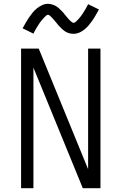

<svg xmlns="http://www.w3.org/2000/svg" viewBox="-20 -991 640 1011"><path d="M91 0V-735H184L444 -100V-735H509V0H416L156 -635V0ZM367 -813Q361 -813 354.5 -814Q348 -815 342.5 -816.5Q337 -818 331 -821Q325 -824 320 -827.5Q315 -831 310.5 -835Q306 -839 301.5 -843.5Q297 -848 292.5 -852.5Q288 -857 284.5 -861.5Q281 -866 277 -871Q273 -876 268.5 -881Q264 -886 260 -891Q256 -896 252 -899.5Q248 -903 243 -908Q238 -913 233 -913Q227 -913 223 -909Q219 -905 213.5 -899.5Q208 -894 205.5 -891Q203 -888 200 -884.5Q197 -881 193.5 -876.5Q190 -872 186.5 -866.5Q183 -861 179.5 -855.5Q176 -850 172 -843.5Q168 -837 164 -829.5Q160 -822 156 -814L99 -842Q109 -860 118 -875.5Q127 -891 136 -903.5Q145 -916 153.5 -926.5Q162 -937 174.5 -947Q187 -957 202 -964Q217 -971 233 -971Q239 -971 245.5 -969.5Q252 -968 257.5 -966.5Q263 -965 269 -962Q275 -959 280 -955.5Q285 -952 289.5 -948Q294 -944 298.5 -939.5Q303 -935 307.5 -930.5Q312 -926 315.5 -921.5Q319 -917 323 -912Q327 -907 331.5 -902Q336 -897 340 -892Q344 -887 348 -883.5Q352 -880 357 -875.5Q362 -871 367 -871Q373 -871 377 -874.5Q381 -878 386.5 -883.5Q392 -889 394.5 -892Q397 -895 400 -898.5Q403 -902 406.5 -906.5Q410 -911 413.5 -916.5Q417 -922 420.5 -927.5Q424 -933 428 -939.5Q432 -946 436 -953.5Q440 -961 444 -969L501 -941Q491 -923 482 -907.5Q473 -892 464 -879.5Q455 -867 446.5 -857Q438 -847 425.5 -836.5Q413 -826 398 -819.5Q383 -813 367 -813Z"/></svg>

Font: Iosevka SS04 Light Extended
Style: Regular
Weight: 300
Width: 7
Monospace: yes
Designer: Belleve Invis
Foundry: Belleve Invis
Version: Version 19.0.0; ttfautohint (v1.8.4)